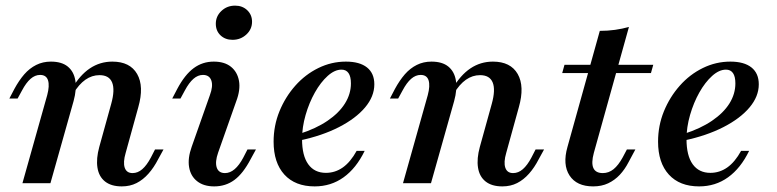

<svg xmlns="http://www.w3.org/2000/svg" viewBox="-20 -644 2731 675"><path d="M408.1 11.3Q371 11.3 349.2 -6Q327.4 -23.4 322.6 -54.8Q317.7 -86.3 329 -127.4L371 -279Q384.7 -328.2 374.2 -354Q363.7 -379.8 329.8 -379.8Q303.2 -379.8 280.2 -363.7Q257.3 -347.6 237.9 -315.3L233.1 -332.3Q260.5 -379.8 296 -403.6Q331.5 -427.4 375 -427.4Q437.1 -427.4 462.1 -383.9Q487.1 -340.3 466.1 -266.9L421.8 -106.5Q412.1 -73.4 418.5 -54.4Q425 -35.5 446 -35.5Q464.5 -35.5 480.2 -49.2Q496 -62.9 510.5 -90.3L525 -118.5H554.8L536.3 -84.7Q521 -54.8 502 -33.5Q483.1 -12.1 460.1 -0.4Q437.1 11.3 408.1 11.3ZM58.9 0 146 -309.7Q154.8 -342.7 148.8 -361.7Q142.7 -380.6 121 -380.6Q103.2 -380.6 87.5 -366.9Q71.8 -353.2 57.3 -325.8L41.9 -297.6H12.9L30.6 -331.5Q46.8 -361.3 65.3 -382.7Q83.9 -404 107.3 -415.7Q130.6 -427.4 158.9 -427.4Q196.8 -427.4 218.1 -410.1Q239.5 -392.7 244.8 -361.3Q250 -329.8 238.7 -288.7L157.3 0Z M733.1 11.3Q696 11.3 673 -6.9Q650 -25 644.8 -56.5Q639.5 -87.9 654 -128.2L717.7 -308.9Q729.8 -341.1 723 -360.9Q716.1 -380.6 693.5 -380.6Q675.8 -380.6 660.1 -366.9Q644.4 -353.2 629.8 -325.8L614.5 -297.6H585.5L603.2 -331.5Q629.8 -381.5 660.9 -404.4Q691.9 -427.4 731.5 -427.4Q769.4 -427.4 791.9 -409.3Q814.5 -391.1 820.2 -359.7Q825.8 -328.2 810.5 -287.9L746.8 -107.3Q735.5 -75 741.9 -55.2Q748.4 -35.5 771 -35.5Q806.5 -35.5 835.5 -90.3L850 -118.5H879.8L861.3 -84.7Q834.7 -33.9 804 -11.3Q773.4 11.3 733.1 11.3ZM797.6 -504Q771.8 -504 755.2 -519.8Q738.7 -535.5 738.7 -560.5Q738.7 -587.1 758.5 -605.6Q778.2 -624.2 806.5 -624.2Q832.3 -624.2 849.2 -608.1Q866.1 -591.9 866.1 -567.7Q866.1 -541.1 846 -522.6Q825.8 -504 797.6 -504Z M1086.3 11.3Q1017.7 11.3 979.8 -30.2Q941.9 -71.8 941.9 -146Q941.9 -202.4 962.5 -252.8Q983.1 -303.2 1018.1 -342.7Q1053.2 -382.3 1099.2 -404.8Q1145.2 -427.4 1196 -427.4Q1244.4 -427.4 1270.2 -406.9Q1296 -386.3 1296 -347.6Q1296 -304.8 1263.3 -266.1Q1230.6 -227.4 1171.8 -197.2Q1112.9 -166.9 1033.1 -150V-173.4Q1091.1 -191.9 1131.5 -219.4Q1171.8 -246.8 1192.7 -280.2Q1213.7 -313.7 1213.7 -350.8Q1213.7 -375 1205.2 -387.1Q1196.8 -399.2 1180.6 -399.2Q1156.5 -399.2 1131.9 -377Q1107.3 -354.8 1087.1 -319Q1066.9 -283.1 1054.4 -239.9Q1041.9 -196.8 1041.9 -154.8Q1041.9 -96.8 1063.7 -66.5Q1085.5 -36.3 1125.8 -36.3Q1158.1 -36.3 1185.1 -55.2Q1212.1 -74.2 1233.9 -113.7H1262.1Q1232.3 -52.4 1187.9 -20.6Q1143.5 11.3 1086.3 11.3Z M1746 11.3Q1708.9 11.3 1687.1 -6Q1665.3 -23.4 1660.5 -54.8Q1655.6 -86.3 1666.9 -127.4L1708.9 -279Q1722.6 -328.2 1712.1 -354Q1701.6 -379.8 1667.7 -379.8Q1641.1 -379.8 1618.1 -363.7Q1595.2 -347.6 1575.8 -315.3L1571 -332.3Q1598.4 -379.8 1633.9 -403.6Q1669.4 -427.4 1712.9 -427.4Q1775 -427.4 1800 -383.9Q1825 -340.3 1804 -266.9L1759.7 -106.5Q1750 -73.4 1756.5 -54.4Q1762.9 -35.5 1783.9 -35.5Q1802.4 -35.5 1818.1 -49.2Q1833.9 -62.9 1848.4 -90.3L1862.9 -118.5H1892.7L1874.2 -84.7Q1858.9 -54.8 1839.9 -33.5Q1821 -12.1 1798 -0.4Q1775 11.3 1746 11.3ZM1396.8 0 1483.9 -309.7Q1492.7 -342.7 1486.7 -361.7Q1480.6 -380.6 1458.9 -380.6Q1441.1 -380.6 1425.4 -366.9Q1409.7 -353.2 1395.2 -325.8L1379.8 -297.6H1350.8L1368.5 -331.5Q1384.7 -361.3 1403.2 -382.7Q1421.8 -404 1445.2 -415.7Q1468.5 -427.4 1496.8 -427.4Q1534.7 -427.4 1556 -410.1Q1577.4 -392.7 1582.7 -361.3Q1587.9 -329.8 1576.6 -288.7L1495.2 0Z M2065.3 11.3Q2007.3 11.3 1982.3 -27Q1957.3 -65.3 1975 -127.4L2088.7 -535.5Q2116.9 -535.5 2142.3 -539.1Q2167.7 -542.7 2191.1 -549.2L2067.7 -106.5Q2058.1 -71 2066.1 -53.2Q2074.2 -35.5 2099.2 -35.5Q2120.2 -35.5 2137.1 -49.2Q2154 -62.9 2169.4 -91.1L2183.9 -118.5H2213.7L2189.5 -73.4Q2176.6 -48.4 2158.9 -29.4Q2141.1 -10.5 2118.1 0.4Q2095.2 11.3 2065.3 11.3ZM1956.5 -387.1 1964.5 -416.1H2276.6L2268.5 -387.1Z M2437.9 11.3Q2369.4 11.3 2331.5 -30.2Q2293.5 -71.8 2293.5 -146Q2293.5 -202.4 2314.1 -252.8Q2334.7 -303.2 2369.8 -342.7Q2404.8 -382.3 2450.8 -404.8Q2496.8 -427.4 2547.6 -427.4Q2596 -427.4 2621.8 -406.9Q2647.6 -386.3 2647.6 -347.6Q2647.6 -304.8 2614.9 -266.1Q2582.3 -227.4 2523.4 -197.2Q2464.5 -166.9 2384.7 -150V-173.4Q2442.7 -191.9 2483.1 -219.4Q2523.4 -246.8 2544.4 -280.2Q2565.3 -313.7 2565.3 -350.8Q2565.3 -375 2556.9 -387.1Q2548.4 -399.2 2532.3 -399.2Q2508.1 -399.2 2483.5 -377Q2458.9 -354.8 2438.7 -319Q2418.5 -283.1 2406 -239.9Q2393.5 -196.8 2393.5 -154.8Q2393.5 -96.8 2415.3 -66.5Q2437.1 -36.3 2477.4 -36.3Q2509.7 -36.3 2536.7 -55.2Q2563.7 -74.2 2585.5 -113.7H2613.7Q2583.9 -52.4 2539.5 -20.6Q2495.2 11.3 2437.9 11.3Z"/></svg>

Font: Playfair 5pt SemiExpanded Light SemiBold
Style: Italic
Weight: 600
Italic angle: -15.6°
Version: Version 2.001;gftools[0.9.30]